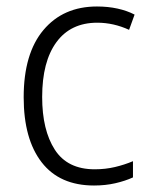

<svg xmlns="http://www.w3.org/2000/svg" viewBox="-20 -562 462 592"><path d="M270 10Q164 10 108.5 -61.5Q53 -133 53 -262Q53 -397 114 -469.5Q175 -542 279 -542Q313 -542 342.5 -535.5Q372 -529 395 -517L378 -470Q330 -492 280 -492Q198 -492 154 -432Q110 -372 110 -263Q110 -161 149 -100.5Q188 -40 272 -40Q305 -40 334.5 -47Q364 -54 390 -65V-15Q366 -4 335.5 3Q305 10 270 10Z"/></svg>

Font: Noto Sans Khmer UI SemiCondensed Light
Style: Regular
Weight: 300
Width: 4
Designer: Danh Hong and the Monotype Design Team
Foundry: Monotype Imaging Inc.
Version: Version 2.002; ttfautohint (v1.8.4.7-5d5b)